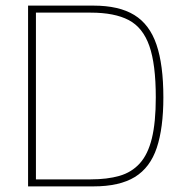

<svg xmlns="http://www.w3.org/2000/svg" viewBox="-20 -664 662 684"><path d="M80 0V-644H313Q404 -644 458.5 -610.5Q513 -577 537.5 -505Q562 -433 562 -317Q562 -208 538.5 -137.5Q515 -67 460.5 -33.5Q406 0 313 0ZM108 -25H303Q362 -25 405.5 -37.5Q449 -50 478 -82Q507 -114 521 -171Q535 -228 535 -317Q535 -435 512 -500.5Q489 -566 438.5 -592.5Q388 -619 303 -619H108Z"/></svg>

Font: Kanit Thin
Style: Regular
Weight: 250
Designer: Katatrad Team
Foundry: CadsonDemak
Version: Version 2.000; ttfautohint (v1.8.3)